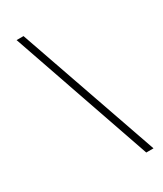

<svg xmlns="http://www.w3.org/2000/svg" viewBox="-228 -903 938 1102"><g transform="rotate(-30 241.5 -351.5)"><path d="M78 -817 400 114H448L124 -817Z"/></g></svg>

Font: Advent Pro
Style: Light
Weight: 300
Designer: Andreas Kalpakidis
Foundry: Andreas Kalpakidis
Version: Version 2.002 2007